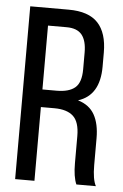

<svg xmlns="http://www.w3.org/2000/svg" viewBox="-51 -738 497 775"><g transform="rotate(5 197.0 -350.0)"><path d="M40 -700.2H195.8Q276.9 -700.2 314.5 -659.9Q352.1 -619.6 352.1 -540V-482.9Q352.1 -366.2 265.1 -338.9Q311.5 -325.2 332.3 -288.3Q353 -251.5 353 -192.9V-84Q353 -25.9 367.2 0H288.1Q274.9 -30.3 274.9 -85V-194.8Q274.9 -252 249.5 -275.4Q224.1 -298.8 172.9 -298.8H118.2V0H40ZM118.2 -370.1H175.8Q225.6 -370.1 250.2 -390.9Q274.9 -411.6 274.9 -465.8V-533.2Q274.9 -581.5 255.6 -605.2Q236.3 -628.9 193.8 -628.9H118.2Z"/></g></svg>

Font: Bebas Neue Regular
Style: Regular
Weight: 400
Designer: Ryoichi Tsunekawa
Foundry: Ryoichi Tsunekawa
Version: Version 001.003